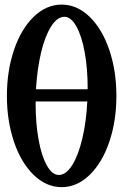

<svg xmlns="http://www.w3.org/2000/svg" viewBox="-20 -792 533 815"><path d="M474.1 -384.8Q474.1 -279.3 444.1 -190.4Q414.1 -101.6 360.6 -49.6Q307.1 2.4 241.7 2.4Q176.3 2.4 122.8 -49.6Q69.3 -101.6 39.3 -190.4Q9.3 -279.3 9.3 -384.8Q9.3 -490.7 39.3 -579.6Q69.3 -668.5 122.8 -720.5Q176.3 -772.5 241.7 -772.5Q307.1 -772.5 360.6 -720.5Q414.1 -668.5 444.1 -579.6Q474.1 -490.7 474.1 -384.8ZM229.5 -49.3Q260.3 -49.3 286.4 -90.8Q312.5 -132.3 329.3 -203.4Q346.2 -274.4 350.6 -361.3H131.3V-350.6Q131.3 -267.1 144 -198Q156.7 -128.9 179.2 -89.1Q201.7 -49.3 229.5 -49.3ZM253.4 -720.7Q223.1 -720.7 197 -679.7Q170.9 -638.7 154.3 -568.8Q137.7 -499 132.8 -413.1H352.1V-417Q352.1 -501.5 339.4 -570.8Q326.7 -640.1 304 -680.4Q281.2 -720.7 253.4 -720.7Z"/></svg>

Font: Flanker
Style: Bold
Weight: 700
Designer: Flanker
Foundry: Flanker
Version: Version 2.021